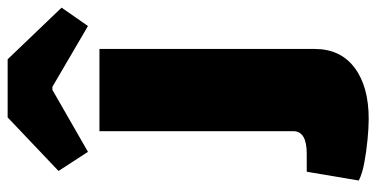

<svg xmlns="http://www.w3.org/2000/svg" viewBox="-261 -709 984 502"><g transform="rotate(-90 231.0 -458.0)"><path d="M354 -690V-127Q354 -60 305 -23Q256 14 171 14Q149 14 117.5 11Q86 8 56.5 2.5Q27 -3 10 -12L33 -148H80Q139 -148 139 -183V-690ZM327 -930 462 -789 414 -720 255 -813H247L85 -720L35 -797L175 -930Z"/></g></svg>

Font: Exo 2 Black
Style: Regular
Weight: 900
Designer: Natanael Gama
Foundry: Natanael Gama
Version: Version 2.010